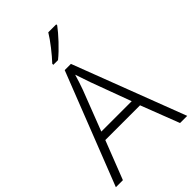

<svg xmlns="http://www.w3.org/2000/svg" viewBox="-274 -1052 1157 1157"><g transform="rotate(-45 304.0 -474.0)"><path d="M440 -940V-948H372C346 -904 292 -836 255 -797V-788H295C345 -828 410 -899 440 -940ZM547 0H608L334 -717H281L0 0H60L156 -246H452ZM339 -556 434 -299H175L274 -555C283 -580 296 -618 306 -653C316 -622 332 -575 339 -556Z"/></g></svg>

Font: Noto Sans Ethiopic Light
Style: Regular
Weight: 300
Designer: Monotype Design Team
Foundry: Monotype Imaging Inc.
Version: Version 2.102